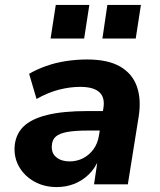

<svg xmlns="http://www.w3.org/2000/svg" viewBox="-20 -747 648 778"><path d="M210 11Q159 11 119.5 -11Q80 -33 58.5 -69.5Q37 -106 39 -150Q42 -201 74 -233Q106 -265 170.5 -281Q235 -297 334 -297H411L399 -218H336Q286 -218 254 -212.5Q222 -207 206.5 -194Q191 -181 190 -156Q188 -126 208.5 -109.5Q229 -93 262 -93Q292 -93 317 -106Q342 -119 359 -142.5Q376 -166 381 -198L399 -309Q406 -352 382.5 -373.5Q359 -395 305 -395Q263 -395 218.5 -383.5Q174 -372 128 -346L98 -448Q129 -466 167 -479.5Q205 -493 247.5 -499.5Q290 -506 333 -506Q417 -506 466.5 -477.5Q516 -449 534.5 -397Q553 -345 542 -275L498 0H361L376 -100H380Q364 -63 338 -38.5Q312 -14 279.5 -1.5Q247 11 210 11ZM395 -591 415 -727H551L530 -591ZM185 -591 206 -727H342L321 -591Z"/></svg>

Font: Nunito Sans 10pt ExtraBold
Style: Italic
Weight: 800
Italic angle: -9°
Designer: Vernon Adams
Foundry: Vernon Adams
Version: Version 3.101;gftools[0.9.27]